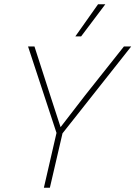

<svg xmlns="http://www.w3.org/2000/svg" viewBox="-20 -877 633 897"><path d="M438 -857H472L359 -707H332ZM185 0 244 -256 111 -660H141L218 -421L263 -283L378 -432L559 -660H593L272 -254L213 0Z"/></svg>

Font: Elaine Sans ExtraLight
Style: Italic
Weight: 275
Italic angle: -13°
Designer: Wei Huang
Foundry: Wei Huang
Version: Version 2.001;December 24, 2019;FontCreator 12.0.0.2547 64-b